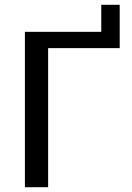

<svg xmlns="http://www.w3.org/2000/svg" viewBox="-20 -782 550 802"><path d="M84 -649H403V-762H480V-581H181V0H84Z"/></svg>

Font: Play
Style: Regular
Weight: 400
Designer: Jonas Hecksher (Cyrillic expansion: Cyreal)
Foundry: Jonas Hecksher, Playtype, e-types AS
Version: Version 2.101; ttfautohint (v1.5.65-e2d9)